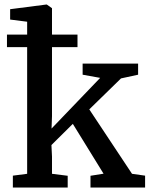

<svg xmlns="http://www.w3.org/2000/svg" viewBox="-20 -840 675 860"><path d="M101.6 -685.1V-742.7L25.4 -752.4V-798.8L188 -819.8H189.5L212.9 -803.2V-685.1H327.1V-628.9H212.9V-319.8L210.9 -264.2L428.7 -491.2L350.1 -505.4V-555.2H598.6V-505.4L522 -488.8L379.9 -350.1L571.3 -61.5L629.9 -53.2V0H385.3V-52.7L443.8 -62L306.2 -285.2L210.4 -190.4L212.9 -138.7V-61.5L283.2 -52.7V0H37.6V-53.2L101.6 -61.5V-628.9H11.2V-685.1Z"/></svg>

Font: Merriweather
Style: Regular
Weight: 400
Designer: Eben Sorkin
Foundry: Eben Sorkin
Version: Version 1.584; ttfautohint (v1.8.1)